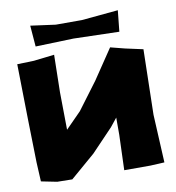

<svg xmlns="http://www.w3.org/2000/svg" viewBox="-74 -695 698 761"><g transform="rotate(-10 275.5 -314.5)"><path d="M20.5 -487.3 24.4 -266.6 28.3 -90.8 32.2 -13.7 95.7 -1 156.2 0 255.9 -85.9 342.8 -176.8 370.1 -210.9V-141.6L365.2 0H470.7L527.3 -2.9L517.6 -196.3L523.4 -459L452.1 -474.6L394.5 -489.3L313.5 -369.1L232.4 -260.7L169.9 -197.3L168 -347.7L170.9 -499L87.9 -489.3ZM97.7 -628.9 104.5 -543.9 257.8 -548.8 441.4 -543.9 450.2 -628.9 303.7 -615.2H198.2Z"/></g></svg>

Font: MaokenAssortedSans-TC
Style: Regular
Weight: 500
Version: Version 0.83